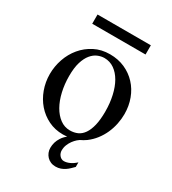

<svg xmlns="http://www.w3.org/2000/svg" viewBox="-189 -704 877 979"><g transform="rotate(30 250.0 -214.5)"><path d="M385.3 125Q377 133.3 367.7 142.3Q358.4 151.4 347.4 158.7Q336.4 166 323.2 170.7Q310.1 175.3 293.9 175.3Q278.3 175.3 265.4 169.7Q252.4 164.1 243.4 154.5Q234.4 145 229.2 132.3Q224.1 119.6 224.1 105.5Q224.1 71.3 242.7 43Q252.4 27.3 270 13.2Q257.8 14.6 245.1 14.6Q198.2 14.6 159.4 -4.4Q120.6 -23.4 92.5 -55.7Q64.5 -87.9 49.1 -130.4Q33.7 -172.9 33.7 -219.2Q33.7 -264.6 48.6 -307.9Q63.5 -351.1 91.6 -384.8Q119.6 -418.5 159.7 -439.2Q199.7 -460 250 -460Q298.3 -460 337.9 -442.4Q377.4 -424.8 406 -394Q434.6 -363.3 450.2 -321.5Q465.8 -279.8 465.8 -231.9Q465.8 -203.1 459.7 -173.6Q453.6 -144 441.4 -116.7Q429.2 -89.4 410.6 -65.4Q392.1 -41.5 367.7 -23.4Q352.1 -12.2 334 -3.9Q328.1 0 321.8 5.4Q311.5 14.6 302.2 27.1Q293 39.6 286.9 54.9Q280.8 70.3 280.8 88.4Q280.8 95.2 283.2 102.5Q285.6 109.9 290.5 116Q295.4 122.1 302 126Q308.6 129.9 317.4 129.9Q332.5 129.9 350.1 122.1Q367.7 114.3 385.3 98.1ZM374.5 -194.3Q374.5 -244.1 364.7 -287.1Q355 -330.1 336.9 -361.6Q318.8 -393.1 293 -411.1Q267.1 -429.2 234.9 -429.2Q215.8 -429.2 196 -420.9Q176.3 -412.6 160.2 -393.1Q144 -373.5 134 -341.1Q124 -308.6 124 -259.8Q124 -211.9 134 -168.5Q144 -125 162.6 -92.3Q181.2 -59.6 207.3 -40.3Q233.4 -21 265.6 -21Q290 -21 310.1 -30Q330.1 -39.1 344.2 -59.6Q358.4 -80.1 366.5 -113.3Q374.5 -146.5 374.5 -194.3ZM92.8 -549.3V-603.5H406.7V-549.3Z"/></g></svg>

Font: Doulos SIL Phon
Style: Regular
Weight: 400
Designer: Walt Agee, Victor Gaultney, Peter Martin, Debbi Hosken, Becca Hirsbrunner
Foundry: SIL International
Version: Version 5.000